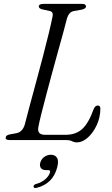

<svg xmlns="http://www.w3.org/2000/svg" viewBox="-20 -720 576 987"><path d="M319.5 0H30Q6.5 0 9.5 -13.5Q10 -25.5 32.5 -29.5L63 -35Q95 -40.5 107 -78.5Q116 -113.5 131.2 -170.8Q146.5 -228 164.8 -295.2Q183 -362.5 200.5 -429Q218 -495.5 231.2 -550.5Q244.5 -605.5 250.5 -637Q255 -659 235.5 -663.5L198.5 -671.5Q179.5 -676 179.5 -686.5Q179.5 -700 203 -700H402Q422 -700 422 -687Q422 -680.5 415.8 -676.5Q409.5 -672.5 400.5 -670.5L361 -663.5Q336 -660 325 -628Q318 -600 305.8 -555Q293.5 -510 278.2 -455.5Q263 -401 247.5 -343.5Q232 -286 217.8 -232.5Q203.5 -179 192.8 -136Q182 -93 177.5 -68.5Q168.5 -27 211.5 -27H317Q370 -27 402.8 -57Q435.5 -87 461 -158Q469 -177.5 482 -177.5Q496.5 -177.5 496 -161Q495.5 -116 477 -76.2Q458.5 -36.5 430.8 -12.2Q403 12 376 12Q362 12 350.5 6Q339 0 319.5 0ZM217 154.5Q197.5 154.5 190 143.5Q182.5 132.5 187 116.5Q191.5 98.5 207.2 87Q223 75.5 241.5 75.5Q263 75.5 273 91Q283 106.5 274 140.5Q252.5 224 169 245.5Q153.5 249.5 152.5 239Q152.5 229 166.5 225.5Q196 217 214.2 200.2Q232.5 183.5 237 166Q240 154.5 228 154.5Z"/></svg>

Font: Fraunces 9pt Light
Style: Italic
Weight: 300
Italic angle: -16°
Version: Version 1.000;[0bf87f6ff]